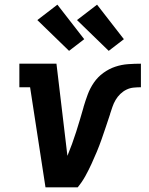

<svg xmlns="http://www.w3.org/2000/svg" viewBox="-20 -803 640 823"><path d="M175 0 109 -429H63V-530H222L264 -177Q265 -166 266.5 -155.5Q268 -145 269 -135Q290 -186 306.5 -238Q323 -290 338 -343V-344Q346 -371 356 -398Q366 -425 382.5 -449Q399 -473 423 -490.5Q447 -508 474 -517Q501 -526 529 -528Q557 -530 584 -530V-429Q569 -429 553 -427.5Q537 -426 522.5 -419Q508 -412 496 -400.5Q484 -389 475.5 -374.5Q467 -360 462 -345Q457 -330 452 -315V-314Q443 -287 434 -260Q425 -233 415.5 -206Q406 -179 395 -152.5Q384 -126 372 -100Q360 -74 346 -48.5Q332 -23 313 0ZM446 -585 310 -717 396 -783 511 -635ZM276 -585 140 -717 226 -783 341 -635Z"/></svg>

Font: Iosevka Slab Extended
Style: Bold Italic
Weight: 700
Width: 7
Italic angle: -9°
Monospace: yes
Designer: Belleve Invis
Foundry: Belleve Invis
Version: Version 11.1.0; ttfautohint (v1.8.3)